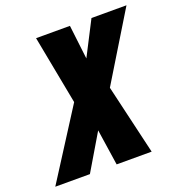

<svg xmlns="http://www.w3.org/2000/svg" viewBox="-187 -826 887 938"><g transform="rotate(-20 257.0 -357.0)"><path d="M-58 0 170 -357 102 -714H278L299 -537L390 -714H572L358 -363L443 0H261L233 -187L122 0Z"/></g></svg>

Font: Noto Sans Display Condensed Black
Style: Italic
Weight: 900
Width: 3
Italic angle: -192°
Designer: Monotype Design Team
Foundry: Monotype Imaging Inc.
Version: Version 1.900